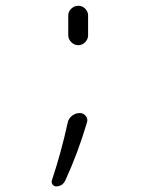

<svg xmlns="http://www.w3.org/2000/svg" viewBox="-20 -540 540 680"><path d="M178.7 120.1Q170.9 120.1 166 113.3Q161.1 106.4 164.1 97.7Q197.3 -2 219.7 -105.5Q222.7 -120.1 234.9 -129.9Q247.1 -139.6 262.7 -139.6Q275.4 -139.6 283.7 -129.4Q292 -119.1 288.1 -106.4Q255.9 2 211.9 97.7Q202.1 120.1 178.7 120.1ZM221.7 -485.4Q221.7 -499 232.4 -509.3Q243.2 -519.5 257.3 -519.5Q271.5 -519.5 281.7 -509.3Q292 -499 292 -485.4V-415Q292 -401.4 281.7 -390.6Q271.5 -379.9 257.3 -379.9Q243.2 -379.9 232.4 -390.6Q221.7 -401.4 221.7 -415Z"/></svg>

Font: Rounded Mgen+ 1mn light
Style: Regular
Weight: 200
Designer: [Source Han Sans]
Ryoko NISHIZUKA  (kana & ideographs); Paul D. Hunt (Latin, Greek & Cyrillic); Wenlong ZHANG  (bopomofo
Version: Version 1.059.20150602